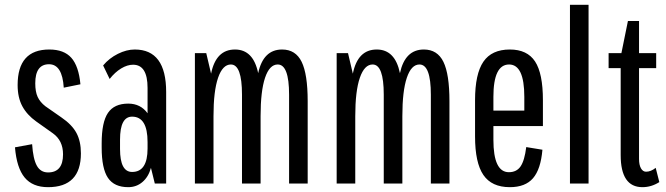

<svg xmlns="http://www.w3.org/2000/svg" viewBox="-20 -760 2759 795"><path d="M179 15Q115 15 82 -25Q49 -65 42 -150L113 -163Q117 -102 132.5 -74Q148 -46 179 -46Q241 -46 241 -121Q241 -178 199 -208L130 -257Q92 -284 72.5 -320Q53 -356 53 -408Q53 -555 184 -555Q245 -555 275.5 -520.5Q306 -486 313 -411L244 -397Q238 -494 183 -494Q126 -494 126 -415Q126 -380 136 -358.5Q146 -337 168 -320L234 -274Q278 -244 296.5 -209.5Q315 -175 315 -125Q315 15 179 15Z M511 15Q453 15 427 -23.5Q401 -62 401 -149V-167Q401 -254 427 -292.5Q453 -331 511 -331Q562 -331 591 -291V-396Q591 -492 531 -492Q507 -492 481.5 -476.5Q456 -461 434 -433L407 -489Q432 -519 468 -537Q504 -555 538 -555Q668 -555 668 -379V0H621L605 -65Q595 -28 570 -6.5Q545 15 511 15ZM527 -48Q591 -48 591 -145V-172Q591 -277 527 -277Q477 -277 477 -182V-143Q477 -48 527 -48Z M787 0V-540H834L854 -455Q874 -555 953 -555Q1029 -555 1049 -457Q1070 -555 1148 -555Q1204 -555 1229 -504Q1254 -453 1254 -341V0H1177V-368Q1177 -493 1130 -493Q1096 -493 1077.5 -438Q1059 -383 1059 -279V0H982V-368Q982 -493 936 -493Q902 -493 883 -438Q864 -383 864 -279V0Z M1374 0V-540H1421L1441 -455Q1461 -555 1540 -555Q1616 -555 1636 -457Q1657 -555 1735 -555Q1791 -555 1816 -504Q1841 -453 1841 -341V0H1764V-368Q1764 -493 1717 -493Q1683 -493 1664.5 -438Q1646 -383 1646 -279V0H1569V-368Q1569 -493 1523 -493Q1489 -493 1470 -438Q1451 -383 1451 -279V0Z M2091 15Q2016 15 1981.5 -35.5Q1947 -86 1947 -195V-345Q1947 -454 1981.5 -504.5Q2016 -555 2091 -555Q2163 -555 2195.5 -505.5Q2228 -456 2228 -345V-238H2023V-181Q2023 -47 2087 -47Q2119 -47 2135.5 -71Q2152 -95 2159 -151L2226 -140Q2219 -59 2187 -22Q2155 15 2091 15ZM2023 -302H2151V-359Q2151 -493 2088 -493Q2023 -493 2023 -359Z M2340 0V-740H2417V0Z M2640 15Q2550 15 2550 -118V-478H2500V-540H2553L2580 -673H2626V-540H2697V-478H2626V-102Q2626 -77 2634 -63Q2642 -49 2655 -49Q2675 -49 2695 -65L2710 -6Q2677 15 2640 15Z"/></svg>

Font: Pathway Gothic One
Style: Regular
Weight: 400
Version: Version 1.003; ttfautohint (v1.8.4.7-5d5b);gftools[0.9.26]